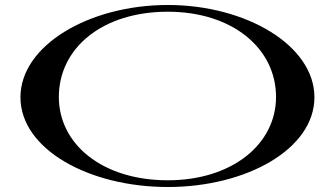

<svg xmlns="http://www.w3.org/2000/svg" viewBox="-20 -735 1342 770"><path d="M653 15C968 15 1241 -137 1241 -345C1241 -552 968 -715 653 -715C336 -715 62 -552 62 -345C62 -137 336 15 653 15ZM653 -12C390 -12 216 -157 216 -346C216 -542 390 -688 653 -688C911 -688 1087 -542 1087 -346C1087 -157 911 -12 653 -12Z"/></svg>

Font: Sprat Extended Medium
Style: Regular
Weight: 500
Width: 9
Designer: Ethan Nakache
Foundry: Collletttivo
Version: Version 2.000;Glyphs 3.2 (3217)